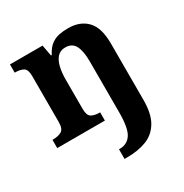

<svg xmlns="http://www.w3.org/2000/svg" viewBox="-180 -690 1027 1071"><g transform="rotate(-30 333.5 -154.5)"><path d="M315 240V178H321Q368 178 393.5 140Q419 102 419 0V-329Q419 -394 401 -429Q383 -464 339 -464Q306 -464 287 -442.5Q268 -421 260 -385.5Q252 -350 252 -309V-118Q252 -76 271.5 -64.5Q291 -53 324 -53H327V0H20V-53H22Q56 -53 78 -65Q100 -77 100 -122V-418Q100 -460 80.5 -471.5Q61 -483 28 -483H25V-536H235L248 -465H253Q273 -503 296.5 -520.5Q320 -538 347.5 -543.5Q375 -549 406 -549Q483 -549 527 -503Q571 -457 571 -356V8Q571 97 540.5 148Q510 199 456.5 219.5Q403 240 334 240Z"/></g></svg>

Font: Noto Serif Toto
Style: Bold
Weight: 700
Designer: Monotype Design Team
Foundry: Monotype Imaging Inc.
Version: Version 2.001; ttfautohint (v1.8.4.7-5d5b)